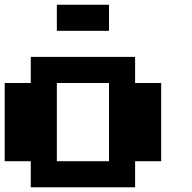

<svg xmlns="http://www.w3.org/2000/svg" viewBox="-20 -798 818 818"><path d="M111.1 -111.1H0V-444.4H111.1V-555.6H555.6V-444.4H666.7V-111.1H555.6V0H111.1ZM444.4 -444.4H222.2V-111.1H444.4ZM444.4 -666.7H222.2V-777.8H444.4Z"/></svg>

Font: Pixeloid Sans
Style: Bold
Weight: 700
Monospace: yes
Designer: GGBot
Version: 0.3